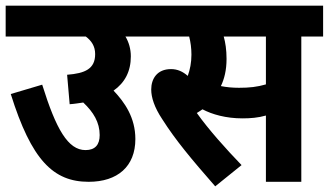

<svg xmlns="http://www.w3.org/2000/svg" viewBox="-20 -642 1161 678"><path d="M0 -622V-513H283C303 -498 316 -479 316 -451C316 -399 281 -383 217 -378L226 -274C243 -275 259 -278 274 -280C310 -246 332 -210 332 -165C332 -131 316 -112 282 -112C220 -112 178 -186 129 -343L18 -310C91 -77 168 0 293 0C395 0 458 -54 458 -151C458 -227 420 -281 381 -322C421 -350 442 -390 442 -443C442 -469 435 -493 423 -513H502V-622Z M1044 -513H1121V-622H489V-513H648C653 -494 656 -472 656 -449C656 -421 651 -396 643 -374C626 -389 607 -398 584 -398C534 -398 514 -363 514 -326C514 -298 525 -263 553 -221C600 -147 656 -80 740 16L833 -59C778 -116 717 -184 675 -243C682 -247 689 -252 695 -256C729 -238 778 -224 836 -224C864 -224 891 -226 919 -234V0H1044ZM824 -332C801 -332 780 -334 760 -338C772 -363 780 -394 780 -434C780 -466 776 -492 770 -513H919V-344C888 -335 861 -332 824 -332Z"/></svg>

Font: Noto Sans Devanagari Condensed
Style: Bold
Weight: 700
Width: 3
Designer: Jelle Bosma - Monotype Design Team
Foundry: Monotype Imaging Inc.
Version: Version 2.004